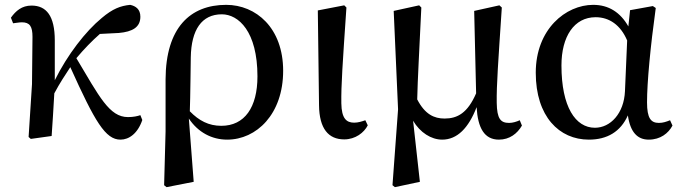

<svg xmlns="http://www.w3.org/2000/svg" viewBox="-20 -561 2812 792"><path d="M559 -86C548 -82 530 -78 508 -78C431 -78 390 -162 295 -321C327 -359 359 -392 392 -421L470 -425C527 -430 559 -449 559 -492C559 -523 540 -536 517 -541C477 -537 445 -525 400 -487C333 -432 258 -335 206 -230V-394C206 -496 171 -538 110 -538C70 -538 45 -516 25 -488L34 -465C44 -466 60 -469 70 -469C103 -469 114 -452 114 -409L112 -214L98 4L107 12L193 0C196 -40 201 -122 204 -176C227 -219 247 -249 270 -284C372 -58 415 15 477 15C512 15 548 -10 567 -66Z M893 -42C841 -42 801 -63 763 -102C765 -145 767 -334 767 -325C769 -438 812 -502 895 -502C964 -502 1042 -431 1042 -246C1042 -118 989 -42 893 -42ZM663 -19 657 203 667 211 779 189 759 -72C797 -15 854 15 917 15C1038 15 1148 -90 1148 -269C1148 -446 1036 -541 913 -541C764 -541 664 -446 663 -234Z M1400 14C1446 14 1482 -14 1497 -44L1487 -65C1473 -60 1457 -55 1441 -55C1409 -55 1389 -72 1388 -135C1387 -209 1393 -295 1409 -530L1400 -539L1291 -518L1296 -127C1297 -30 1335 14 1400 14Z M2124 -65C2111 -59 2095 -54 2080 -54C2045 -54 2030 -71 2029 -137C2028 -212 2035 -303 2050 -530L2040 -539L1936 -516L1944 -176C1909 -95 1867 -72 1814 -72C1771 -72 1733 -89 1701 -151C1703 -239 1709 -338 1718 -530L1709 -539L1604 -516L1622 -110L1599 203L1609 211L1712 189L1684 -63C1713 -14 1759 15 1804 15C1866 15 1913 -33 1946 -119C1951 -33 1978 15 2038 15C2082 15 2114 -10 2133 -43Z M2558 -185C2554 -93 2498 -34 2434 -34C2354 -34 2296 -120 2296 -291C2296 -410 2348 -490 2437 -490C2493 -490 2540 -458 2567 -394ZM2744 -65C2729 -59 2715 -54 2698 -54C2665 -54 2649 -73 2649 -139C2649 -221 2663 -369 2685 -528L2673 -536L2579 -519L2572 -452C2539 -510 2491 -541 2427 -541C2314 -541 2190 -441 2190 -261C2190 -80 2287 15 2409 15C2485 15 2540 -18 2570 -85C2580 -15 2610 15 2656 15C2704 15 2737 -11 2754 -43Z"/></svg>

Font: Source Han Serif CN SemiBold
Style: Regular
Weight: 600
Designer: Ryoko NISHIZUKA 西塚涼子 (kana & ideographs); Frank Grießhammer (Latin, Greek & Cyrillic); Wenlong ZHANG 张文龙 (bopomofo); San
Foundry: Adobe Systems Incorporated
Version: Version 1.000;PS 1;hotconv 16.6.53;makeotf.lib2.5.65590